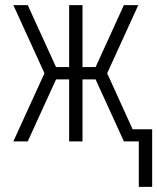

<svg xmlns="http://www.w3.org/2000/svg" viewBox="-20 -550 612 747"><path d="M520 177V0H462L352 -241H301V0H249V-241H198L88 0H32L153 -265L32 -530H88L198 -289H249V-530H301V-289H352L462 -530H518L397 -265L496 -47H572V177Z"/></svg>

Font: Lode Dark
Style: Regular
Weight: 400
Monospace: yes
Designer: Belleve Invis
Foundry: Belleve Invis
Version: Version 29.2.0; ttfautohint (v1.8.3)